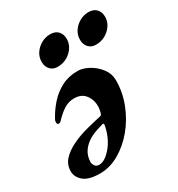

<svg xmlns="http://www.w3.org/2000/svg" viewBox="-164 -741 795 859"><g transform="rotate(-30 233.5 -312.0)"><path d="M244.8 -433.9Q271.8 -433.9 301.8 -417.5Q331.8 -401 352.8 -373.4Q373.7 -345.7 373.7 -311.8Q373.7 -250.3 350.8 -191.8Q327.8 -133.2 289.4 -87Q250.9 -40.8 203 -13.4Q155.1 14 104.5 14Q46.6 14 20.5 -8Q-5.5 -29.9 -5.5 -59.9Q-5.5 -94.3 16.8 -118.5Q39.2 -142.6 74.7 -159.9Q110.1 -177.2 151.4 -188.2Q192.8 -199.2 229.8 -207.2Q235 -208.4 236.9 -210.2Q238.7 -212.1 239.9 -216.4Q243 -224.5 244.2 -232.8Q245.3 -241.2 246.2 -248.6Q247 -283.6 227.7 -309.6Q208.5 -335.6 170.2 -335.6Q142.4 -335.6 119.1 -321.3Q95.9 -307 73.1 -283.2Q63.1 -271.4 55.9 -271.4Q46.8 -271.4 46.8 -282.2Q46.8 -285 47.3 -289.1Q47.8 -293.1 49.6 -296Q68.8 -332.2 96.6 -363.8Q124.5 -395.3 161.3 -414.6Q198.1 -433.9 244.8 -433.9ZM222.8 -171.9Q202 -166.2 179.6 -158.1Q157.2 -149.9 138 -136.2Q118.9 -122.6 106.2 -102.7Q93.5 -82.8 91.8 -54.5Q91 -43.9 98 -32.8Q105 -21.7 119.6 -21.7Q137.4 -21.7 154.9 -34.2Q172.4 -46.8 188.3 -67.2Q204.1 -87.6 214.9 -113.5Q225.7 -139.4 229.8 -165.9Q230.7 -173.6 222.8 -171.9ZM376 -494.1Q352.8 -494.1 338.7 -509.4Q324.6 -524.7 324.6 -548.7Q324.6 -573.7 338.2 -593.9Q351.9 -614 373.4 -625.8Q394.9 -637.6 419.1 -637.6Q444.9 -637.6 459.3 -622.5Q473.6 -607.3 473.6 -583.1Q473.6 -547.2 444.9 -520.7Q416.2 -494.1 376 -494.1ZM177.9 -494.1Q154.7 -494.1 140.6 -509.4Q126.5 -524.7 126.5 -548.7Q126.5 -573.7 140.1 -593.9Q153.8 -614 175.3 -625.8Q196.8 -637.6 221 -637.6Q246.9 -637.6 261.2 -622.5Q275.5 -607.3 275.5 -583.1Q275.5 -547.2 246.8 -520.7Q218.1 -494.1 177.9 -494.1Z"/></g></svg>

Font: EB Garamond
Style: Italic
Weight: 400
Italic angle: -17.2°
Designer: Georg Duffner and Octavio Pardo
Foundry: Georg Duffner
Version: Version 1.001